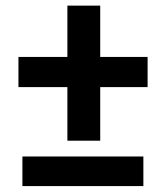

<svg xmlns="http://www.w3.org/2000/svg" viewBox="-20 -645 577 665"><path d="M327.1 -447.8V-625.5H213.4V-447.8H43.9V-343.3H213.4V-157.7H327.1V-343.3H491.2V-447.8ZM57.6 -103V-0.5H476.6V-103Z"/></svg>

Font: Vazirmatn SemiBold
Style: Regular
Weight: 600
Designer: Saber Rastikerdar
Foundry: Saber Rastikerdar
Version: Version 33.003